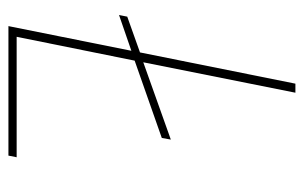

<svg xmlns="http://www.w3.org/2000/svg" viewBox="-156 -582 738 467"><g transform="rotate(90 213.5 -349.0)"><path d="M359 0H44L104 -299L17 -269L21 -289L108 -320L184 -698H206L132 -328L320 -395L316 -373L128 -307L70 -20H363Z"/></g></svg>

Font: IBM Plex Sans Cond Thin
Style: Italic
Weight: 100
Width: 3
Italic angle: -11°
Designer: Mike Abbink, Paul van der Laan, Pieter van Rosmalen
Foundry: Bold Monday
Version: Version 1.3